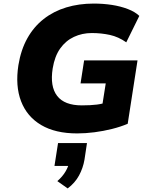

<svg xmlns="http://www.w3.org/2000/svg" viewBox="-20 -736 847 1075"><path d="M412 11Q290 11 210.5 -36Q131 -83 98 -169Q65 -255 83 -371Q97 -457 133 -521.5Q169 -586 224.5 -629.5Q280 -673 351 -694.5Q422 -716 505 -716Q558 -716 606.5 -708.5Q655 -701 695.5 -685.5Q736 -670 760 -647L687 -499Q643 -530 595 -540.5Q547 -551 494 -551Q440 -551 394 -529.5Q348 -508 317 -464.5Q286 -421 275 -353Q259 -252 300 -199Q341 -146 438 -146Q488 -146 523 -150.5Q558 -155 589 -167L545 -98L572 -269H431L451 -398H750L695 -43Q655 -26 607 -14Q559 -2 509 4.5Q459 11 412 11ZM359 319 301 278Q330 253 347 224Q364 195 367 172L398 193H285L305 65H467L453 158Q445 205 422.5 246.5Q400 288 359 319Z"/></svg>

Font: Nunito Sans 6pt Black
Style: Italic
Weight: 900
Italic angle: -9°
Version: Version 3.101;gftools[0.9.27]